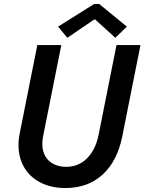

<svg xmlns="http://www.w3.org/2000/svg" viewBox="-20 -949 735 977"><path d="M74.2 -210.9Q74.2 -241.2 80.6 -271.5L169.9 -719.7H292L199.2 -254.9Q195.3 -236.8 195.3 -216.3Q195.3 -180.2 210.7 -153.8Q226.1 -127.4 253.4 -113.8Q280.8 -100.1 316.4 -100.1Q379.9 -100.1 423.3 -143.8Q466.8 -187.5 481.9 -263.7L572.8 -719.7H694.8L602.5 -256.3Q577.6 -130.4 502.9 -61.3Q428.2 7.8 312 7.8Q241.7 7.8 187.7 -19.3Q133.8 -46.4 104 -95.9Q74.2 -145.5 74.2 -210.9ZM275.4 -813.5 459 -928.7H484.9L625.5 -813.5L566.9 -756.8L464.4 -849.6H459L322.8 -756.8Z"/></svg>

Font: Reddit Sans Vanilla SemiBold
Style: Italic
Weight: 600
Italic angle: -11.25°
Designer: Stephen Hutchings
Version: Version 1.013